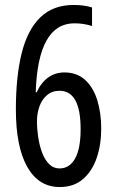

<svg xmlns="http://www.w3.org/2000/svg" viewBox="-20 -744 469 774"><path d="M44 -303Q44 -436 67.5 -530Q91 -624 142.5 -674Q194 -724 277 -724Q298 -724 316.5 -721.5Q335 -719 351 -714V-639Q318 -650 280 -650Q133 -650 124 -372H128Q145 -410 173.5 -431Q202 -452 240 -452Q290 -452 323 -422Q356 -392 372 -340.5Q388 -289 388 -226Q388 -160 369.5 -106.5Q351 -53 314 -21.5Q277 10 221 10Q136 10 90 -71Q44 -152 44 -303ZM220 -65Q260 -65 282.5 -104.5Q305 -144 305 -224Q305 -378 220 -378Q190 -378 169.5 -360.5Q149 -343 139 -315Q129 -287 129 -255Q129 -224 134 -191Q139 -158 149.5 -129.5Q160 -101 177.5 -83Q195 -65 220 -65Z"/></svg>

Font: Noto Sans Georgian ExtraCondensed
Style: Regular
Weight: 400
Width: 2
Designer: Monotype Design Team, Akaki Razmadze
Foundry: Google LLC
Version: Version 2.005; ttfautohint (v1.8.4.7-5d5b)